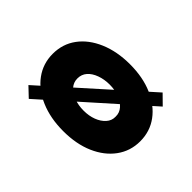

<svg xmlns="http://www.w3.org/2000/svg" viewBox="-98 -837 1129 1129"><g transform="rotate(45 466.5 -272.5)"><path d="M199 19 140 -37 729 -564 788 -506ZM476 10Q369 10 286 -25.5Q203 -61 157 -124Q111 -187 111 -268Q111 -350 157 -412.5Q203 -475 286 -510.5Q369 -546 476 -546Q584 -546 665.5 -510.5Q747 -475 793 -412.5Q839 -350 839 -268Q839 -187 793 -124Q747 -61 665.5 -25.5Q584 10 476 10ZM476 -160Q520 -160 555.5 -173.5Q591 -187 613 -211.5Q635 -236 634 -268Q635 -301 613 -325.5Q591 -350 555.5 -363.5Q520 -377 476 -377Q432 -377 395 -363.5Q358 -350 337 -326Q316 -302 316 -268Q316 -236 337 -211.5Q358 -187 395 -173.5Q432 -160 476 -160Z"/></g></svg>

Font: Lexend Tera Black
Style: Regular
Weight: 900
Version: Version 1.007